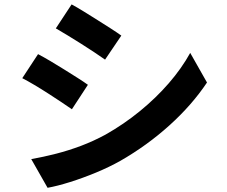

<svg xmlns="http://www.w3.org/2000/svg" viewBox="-20 -812 1040 881"><path d="M308.6 -791.8Q333.3 -778.5 364.2 -759.4Q395.2 -740.2 427.5 -719.9Q459.7 -699.6 488.6 -681.1Q517.4 -662.6 536.7 -648.7L462.1 -538.4Q441.6 -553 412.9 -572Q384.1 -591 352.9 -610.8Q321.6 -630.7 291.1 -649.2Q260.7 -667.7 236.2 -681.8ZM123.4 -81.9Q179.7 -91.9 237.5 -106.7Q295.2 -121.5 352.5 -143.1Q409.7 -164.8 463.8 -194.1Q548.7 -242.1 622.1 -302.2Q695.6 -362.2 754.5 -430.1Q813.4 -498 852.8 -569.3L929.8 -433.4Q860.2 -329.4 757.7 -237Q655.3 -144.5 532 -73.8Q481.2 -45.3 420.5 -20.1Q359.8 5 301.2 23.4Q242.7 41.8 198.3 49.7ZM154.6 -563.6Q179.8 -550.4 211.4 -531.7Q242.9 -512.9 274.9 -493Q306.9 -473.1 335.5 -454.9Q364.1 -436.8 383.3 -422.9L309.9 -310.6Q288.5 -325.7 260 -344.5Q231.6 -363.3 200.2 -383.6Q168.8 -403.9 138.2 -422Q107.7 -440.2 82.2 -453.3Z"/></svg>

Font: Noto Sans HK Thin
Style: Regular
Weight: 100
Designer: Ryoko NISHIZUKA 西塚涼子 (kana, bopomofo & ideographs); Paul D. Hunt (Latin, Greek & Cyrillic); Sandoll Communications 산돌커뮤니
Foundry: Adobe
Version: Version 2.004-H2;hotconv 1.0.118;makeotfexe 2.5.65603